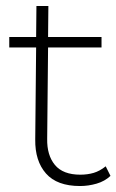

<svg xmlns="http://www.w3.org/2000/svg" viewBox="-20 -616 390 643"><path d="M248 7Q171 7 134 -35Q97 -77 98 -149L101 -457H11V-492H101L102 -596H142L141 -492H320V-457H141L138 -151Q137 -96 164 -63.5Q191 -31 249 -31Q273 -31 293.5 -37Q314 -43 334 -59L350 -27Q331 -9 303.5 -1Q276 7 248 7Z"/></svg>

Font: Livvic ExtraLight
Style: Regular
Weight: 275
Designer: Jacques Le Bailly, Baron von Fonthausen
Version: Version 1.001; ttfautohint (v1.8.2)